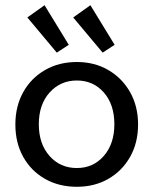

<svg xmlns="http://www.w3.org/2000/svg" viewBox="-20 -708 590 737"><path d="M275 9Q206 9 152.5 -21.5Q99 -52 69 -106Q39 -160 39 -230Q39 -300 69 -354Q99 -408 152.5 -439Q206 -470 275 -470Q343 -470 396 -439Q449 -408 479.5 -354Q510 -300 510 -230Q510 -160 479.5 -106Q449 -52 396 -21.5Q343 9 275 9ZM275 -63Q338 -63 378.5 -109.5Q419 -156 419 -231Q419 -307 378.5 -353Q338 -399 275 -399Q212 -399 170.5 -353Q129 -307 129 -231Q129 -156 170 -109.5Q211 -63 275 -63ZM198 -506 85 -641 151 -688 244 -536ZM374 -506 261 -641 327 -688 420 -536Z"/></svg>

Font: Inconsolata SemiExpanded Medium
Style: Regular
Weight: 500
Width: 6
Monospace: yes
Designer: Raph Levien, Cyreal, Brenton Simpson
Foundry: Raph Levien, Cyreal, Google
Version: Version 3.001; ttfautohint (v1.8.2.53-6de2)